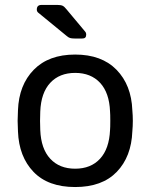

<svg xmlns="http://www.w3.org/2000/svg" viewBox="-20 -752 612 782"><path d="M51.8 -259.8 53.2 -303.2Q57.1 -406.2 117.7 -468Q178.2 -529.8 286.1 -529.8Q394 -529.8 454.6 -467.8Q515.1 -405.8 519 -303.2Q521 -281.2 521 -259.8Q521 -238.8 519 -216.8Q515.1 -113.8 455.6 -52Q396 9.8 286.1 9.8Q175.8 9.8 116.5 -52Q57.1 -113.8 53.2 -216.8ZM129.9 -712.9Q129.9 -731.9 148.9 -731.9H213.9Q228 -731.9 235.1 -728.5Q242.2 -725.1 251 -713.9L326.2 -624Q331.1 -619.1 331.1 -610.8Q331.1 -594.7 314.9 -595.2H283.2Q272 -595.2 265.4 -597.2Q258.8 -599.1 251 -606L134.8 -701.2Q129.9 -706.1 129.9 -712.9ZM143.1 -259.8 144 -222.2Q147 -146 184.6 -105.5Q222.2 -64.9 286.1 -64.9Q350.1 -64.9 387.5 -105.5Q424.8 -146 428.2 -222.2Q429.2 -231.9 429.2 -259.8Q429.2 -287.6 428.2 -297.9Q425.3 -374 387.7 -414.6Q350.1 -455.1 286.1 -455.1Q222.2 -455.1 184.6 -414.6Q147 -374 144 -297.9Z"/></svg>

Font: Rubik AZ
Style: Regular
Weight: 400
Designer: Hubert and Fischer
Foundry: Hubert & Fischer
Version: Version 2.000